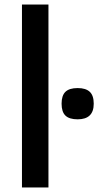

<svg xmlns="http://www.w3.org/2000/svg" viewBox="-20 -828 434 848"><path d="M77 -808H194V0H77ZM323 -301Q286 -301 269 -317.5Q252 -334 252 -370Q252 -406 269 -422.5Q286 -439 323 -439Q359 -439 376.5 -422.5Q394 -406 394 -370Q394 -301 323 -301Z"/></svg>

Font: Encode Sans Wide
Style: Medium
Weight: 500
Designer: Pablo Impallari, Andres Torresi
Foundry: Pablo Impallari, Andres Torresi
Version: Version 1.000; ttfautohint (v1.00) -l 8 -r 50 -G 200 -x 14 -